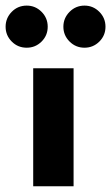

<svg xmlns="http://www.w3.org/2000/svg" viewBox="-84 -648 388 668"><path d="M31.5 0V-410.5H172V0ZM210 -482Q179.5 -482 158 -503.5Q136.5 -525 136.5 -555Q136.5 -585 158 -606.8Q179.5 -628.5 210 -628.5Q240 -628.5 261.5 -607Q283 -585.5 283 -555Q283 -524.5 261.5 -503.2Q240 -482 210 -482ZM9 -482Q-22 -482 -43.2 -503.5Q-64.5 -525 -64.5 -555Q-64.5 -585 -43.2 -606.8Q-22 -628.5 9 -628.5Q39 -628.5 60.5 -607Q82 -585.5 82 -555Q82 -524.5 60.5 -503.2Q39 -482 9 -482Z"/></svg>

Font: League Spartan Thin
Style: Bold
Weight: 700
Version: Version 2.002